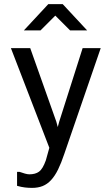

<svg xmlns="http://www.w3.org/2000/svg" viewBox="-20 -760 540 934"><path d="M63 144V76H75Q89 81 101.5 84.5Q114 88 123 88Q152 88 170 75Q188 62 203 20L220 -41L33 -526H127L254 -168L261 -142L268 -168L382 -526H470L293 -12Q278 33 262.5 64.5Q247 96 228.5 116Q210 136 187.5 145Q165 154 136 154Q119 154 101.5 152Q84 150 63 144ZM285 -740 404 -612H321L249 -684L177 -612H96L215 -740Z"/></svg>

Font: D2Coding ligature
Style: Regular
Weight: 400
Monospace: yes
Designer: Yong-Rak Park; Jeong-Hwan Yoon; Sang-Min Lee;
Foundry: NHN Corporation
Version: Version 1.3.2; Build 20180524